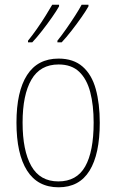

<svg xmlns="http://www.w3.org/2000/svg" viewBox="-20 -786 495 816"><path d="M404 -264Q404 -131 360.5 -60.5Q317 10 229 10Q140 10 95 -61Q50 -132 50 -265Q50 -397 95 -467Q140 -537 229 -537Q292 -537 331 -503Q370 -469 387 -407.5Q404 -346 404 -264ZM76 -265Q76 -146 113 -80.5Q150 -15 228 -15Q306 -15 342 -78.5Q378 -142 378 -265Q378 -339 363.5 -394.5Q349 -450 316.5 -481Q284 -512 229 -512Q151 -512 113.5 -447.5Q76 -383 76 -265ZM356 -759Q346 -741 326.5 -713Q307 -685 284 -655.5Q261 -626 242 -606H224V-613Q241 -634 261 -662.5Q281 -691 299 -719Q317 -747 327 -766H356ZM231 -759Q221 -741 201.5 -713Q182 -685 159 -655.5Q136 -626 117 -606H99V-613Q117 -635 137 -663.5Q157 -692 174 -719.5Q191 -747 202 -766H231Z"/></svg>

Font: Noto Sans Myanmar Condensed Thin
Style: Regular
Weight: 100
Width: 3
Designer: Monotype Design Team
Foundry: Monotype Imaging Inc.
Version: Version 2.107; ttfautohint (v1.8.4.7-5d5b)